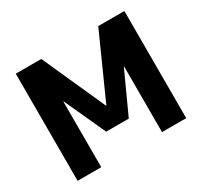

<svg xmlns="http://www.w3.org/2000/svg" viewBox="-150 -931 1192 1133"><g transform="rotate(-30 446.0 -365.0)"><path d="M651 -447H649L521 -167H367L239 -447H237V0H76V-730H250L443 -300H445L638 -730H816V0H651Z"/></g></svg>

Font: M PLUS 1p ExtraBold
Style: Regular
Weight: 800
Version: Version 1.062